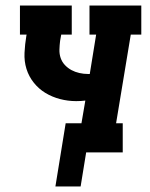

<svg xmlns="http://www.w3.org/2000/svg" viewBox="-20 -550 540 693"><path d="M180 123 217 -105H274L288 -187Q280 -186 272 -185.5Q264 -185 255 -185Q225 -185 196.5 -192.5Q168 -200 144 -214.5Q120 -229 102 -251.5Q84 -274 75.5 -301.5Q67 -329 68.5 -359.5Q70 -390 75 -420L76 -425H52V-530H239V-425H201L197 -403Q195 -387 194.5 -371Q194 -355 199 -340.5Q204 -326 214.5 -315Q225 -304 238 -297Q251 -290 266.5 -286.5Q282 -283 297 -283Q299 -283 300.5 -283Q302 -283 304 -283L327 -425H303V-530H490V-425H452L399 -105H423V0H291L271 123Z"/></svg>

Font: Iosevka Slab Extrabold Oblique
Style: Regular
Weight: 800
Italic angle: -9°
Monospace: yes
Designer: Belleve Invis
Foundry: Belleve Invis
Version: Version 11.1.1; ttfautohint (v1.8.3)